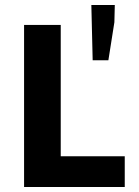

<svg xmlns="http://www.w3.org/2000/svg" viewBox="-20 -752 558 772"><path d="M76.8 0V-651.8H224.2V-123.8H481.6V0ZM352.6 -509.8 347.3 -731.9H441.6L439.9 -662.5L415.8 -509.8Z"/></svg>

Font: Source Sans 3
Style: Regular
Weight: 200
Designer: Paul D. Hunt
Foundry: Adobe
Version: Version 3.046;hotconv 1.0.118;makeotfexe 2.5.65603